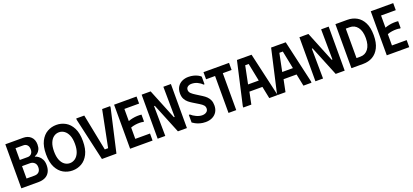

<svg xmlns="http://www.w3.org/2000/svg" viewBox="39 -1784 6169 2868"><g transform="rotate(-20 3123.5 -350.0)"><path d="M53 0H328Q387 0 432 -21.5Q477 -43 502 -87Q527 -131 527 -197Q527 -251 508 -288Q489 -325 461 -346.5Q433 -368 406 -375V-381Q427 -387 450 -405Q473 -423 488.5 -454.5Q504 -486 504 -534Q504 -611 458 -655.5Q412 -700 336 -700H53ZM176 -111V-308H303Q343 -308 371 -282.5Q399 -257 399 -211Q399 -162 373.5 -136.5Q348 -111 303 -111ZM176 -406V-593H302Q338 -593 361 -568.5Q384 -544 384 -499Q384 -455 361 -430.5Q338 -406 302 -406Z M573 -350Q573 -477 614 -557Q655 -637 721.5 -674.5Q788 -712 866 -712Q944 -712 1010.5 -674.5Q1077 -637 1118 -557Q1159 -477 1159 -350Q1159 -223 1118 -143Q1077 -63 1010.5 -25.5Q944 12 866 12Q788 12 721.5 -25.5Q655 -63 614 -143Q573 -223 573 -350ZM700 -350Q700 -268 722 -214Q744 -160 781.5 -132.5Q819 -105 865 -105Q911 -105 949.5 -132.5Q988 -160 1010.5 -214Q1033 -268 1033 -350Q1033 -433 1010 -487Q987 -541 949 -568Q911 -595 866 -595Q819 -595 781.5 -567.5Q744 -540 722 -486Q700 -432 700 -350Z M1180 -700H1308L1423 -120H1476L1592 -700H1719V-678L1565 -1L1334 0L1180 -678Z M2139 -700V-588H1905V-395Q1937 -407 1973.5 -414.5Q2010 -422 2047 -423.5Q2084 -425 2116 -421V-314L2107 -308Q2083 -315 2049 -315.5Q2015 -316 1977 -310.5Q1939 -305 1905 -292V-112H2139V0H1782V-700Z M2565 -700H2685V0H2542L2348 -476H2336L2341 0H2220V-700H2363L2558 -219H2570Z M3187 -179Q3187 -119 3161 -76.5Q3135 -34 3088.5 -11Q3042 12 2982 12Q2933 12 2892.5 0.5Q2852 -11 2822.5 -27Q2793 -43 2779 -54V-175H2796Q2827 -146 2875 -123.5Q2923 -101 2968 -101Q2994 -101 3015 -109.5Q3036 -118 3049 -134Q3062 -150 3062 -174Q3062 -206 3043.5 -227Q3025 -248 2987 -271L2892 -329Q2862 -347 2832.5 -371Q2803 -395 2783.5 -431.5Q2764 -468 2764 -520Q2764 -583 2791 -625.5Q2818 -668 2863.5 -689.5Q2909 -711 2964 -711Q3010 -711 3046.5 -701.5Q3083 -692 3111 -677.5Q3139 -663 3156 -646V-525H3140Q3111 -557 3067 -577.5Q3023 -598 2974 -598Q2938 -598 2913.5 -580.5Q2889 -563 2889 -530Q2889 -498 2914.5 -474Q2940 -450 2978 -427L3070 -369Q3104 -348 3130.5 -322Q3157 -296 3172 -261.5Q3187 -227 3187 -179Z M3609 -700V-587H3469V0H3346V-587H3203V-700Z M3581 0V-22L3735 -700L3967 -699L4122 -22V0H3994L3955 -192H3748L3709 0ZM3766 -300H3936L3879 -584H3824Z M4124 0V-22L4278 -700L4510 -699L4665 -22V0H4537L4498 -192H4291L4252 0ZM4309 -300H4479L4422 -584H4367Z M5073 -700H5193V0H5050L4856 -476H4844L4849 0H4728V-700H4871L5066 -219H5078Z M5488 -700H5300V0H5488Q5572 0 5638 -37.5Q5704 -75 5743 -152.5Q5782 -230 5782 -350Q5782 -471 5743 -548Q5704 -625 5638 -662.5Q5572 -700 5488 -700ZM5486 -116H5423V-584H5486Q5562 -584 5609 -523.5Q5656 -463 5656 -350Q5656 -239 5609.5 -177.5Q5563 -116 5486 -116Z M6219 -700V-588H5985V-395Q6017 -407 6053.5 -414.5Q6090 -422 6127 -423.5Q6164 -425 6196 -421V-314L6187 -308Q6163 -315 6129 -315.5Q6095 -316 6057 -310.5Q6019 -305 5985 -292V-112H6219V0H5862V-700Z"/></g></svg>

Font: Phudu Medium
Style: Regular
Weight: 500
Version: Version 1.005;gftools[0.9.23]